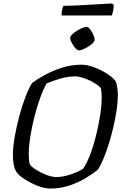

<svg xmlns="http://www.w3.org/2000/svg" viewBox="-20 -1096 714 1116"><path d="M273 0Q248 0 217.5 -9.5Q187 -19 158 -34Q129 -49 106.5 -66Q84 -83 74 -99Q64 -116 59.5 -141Q55 -166 55 -196Q55 -241 65.5 -301Q76 -361 92.5 -422.5Q109 -484 129 -535.5Q149 -587 167 -614Q196 -636 241 -660.5Q286 -685 340.5 -702.5Q395 -720 454 -720Q486 -720 526.5 -705Q567 -690 602 -667.5Q637 -645 653 -623Q659 -607 662 -586Q665 -565 665 -542Q665 -505 658 -457Q651 -409 639 -357.5Q627 -306 611.5 -257Q596 -208 579.5 -169Q563 -130 548 -109Q520 -86 477.5 -60.5Q435 -35 382.5 -17.5Q330 0 273 0ZM307 -67Q337 -67 368.5 -75.5Q400 -84 425.5 -95.5Q451 -107 463 -115Q484 -145 503.5 -196Q523 -247 538 -307Q553 -367 562 -425.5Q571 -484 571 -529Q571 -543 570 -556.5Q569 -570 567 -581Q565 -588 549 -600Q533 -612 510 -624Q487 -636 462 -644Q437 -652 415 -652Q374 -652 328.5 -638.5Q283 -625 251 -611Q232 -578 213.5 -527Q195 -476 180 -417Q165 -358 156 -300.5Q147 -243 147 -198Q147 -180 148.5 -166Q150 -152 153 -141Q162 -127 189.5 -109.5Q217 -92 249.5 -79.5Q282 -67 307 -67ZM439 -803Q430 -803 418 -816.5Q406 -830 397 -847Q388 -864 388 -876Q388 -885 399.5 -896Q411 -907 427 -917Q443 -927 458.5 -933.5Q474 -940 483 -940Q492 -940 503 -926.5Q514 -913 522 -895Q530 -877 530 -866Q530 -853 512 -838.5Q494 -824 472 -813.5Q450 -803 439 -803ZM338 -1006Q338 -1029 342 -1043.5Q346 -1058 349 -1062Q379 -1062 419.5 -1064Q460 -1066 502 -1068.5Q544 -1071 579 -1073Q614 -1075 631 -1076L641 -1067Q641 -1049 637 -1031Q633 -1013 630 -1006Z"/></svg>

Font: Texturina
Style: Italic
Weight: 400
Italic angle: -11°
Designer: Guillermo Torres Carreño
Foundry: Omnibus-Type
Version: Version 1.002; ttfautohint (v1.8.3)